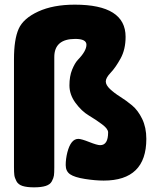

<svg xmlns="http://www.w3.org/2000/svg" viewBox="-20 -772 673 824"><path d="M608 -176Q608 3 425 3Q389 3 344.5 -4Q300 -11 281 -24Q262 -37 262 -63.5Q262 -90 269 -118Q284 -176 316 -176Q329 -176 363 -162.5Q397 -149 410 -149Q444 -149 444 -204Q444 -219 418 -238.5Q392 -258 361 -276.5Q330 -295 304 -330.5Q278 -366 278 -405.5Q278 -445 289.5 -473Q301 -501 314 -515Q351 -553 351 -580Q351 -605 303 -605Q213 -605 213 -527V-53Q213 -30 211.5 -19Q210 -8 202.5 6Q195 20 176 26Q157 32 126 32Q95 32 76.5 26Q58 20 50.5 5.5Q43 -9 41.5 -20.5Q40 -32 40 -55V-518Q40 -603 60 -648Q80 -693 144 -722.5Q208 -752 301 -752Q519 -752 519 -614Q519 -560 497.5 -521Q476 -482 455 -460Q434 -438 434 -422.5Q434 -407 452 -390Q470 -373 495.5 -357Q521 -341 546.5 -320Q572 -299 590 -262Q608 -225 608 -176Z"/></svg>

Font: Fredoka One
Style: Regular
Weight: 400
Version: Version 1.001;April 7, 2020;FontCreator 12.0.0.2522 64-bit